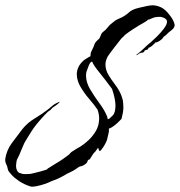

<svg xmlns="http://www.w3.org/2000/svg" viewBox="-64 -568 684 730"><path d="M52 141Q27 133 8.5 120.5Q-10 108 -20.5 96Q-31 84 -33 80L-37 64Q-40 58 -42.5 51Q-45 44 -44 36Q-39 3 -19 -24Q1 -51 21 -77Q40 -101 68.5 -118Q97 -135 121 -154Q129 -161 136.5 -167Q144 -173 153 -177L162 -181L163 -180Q157 -173 149.5 -168Q142 -163 135 -158L129 -151L118 -143L106 -131Q99 -123 91.5 -115Q84 -107 77 -98L70 -89Q62 -79 55 -67.5Q48 -56 41 -45Q37 -38 32.5 -31Q28 -24 25 -16Q21 -7 17 2.5Q13 12 9 22L0 40Q-1 45 -2 51Q-3 57 -3 62Q-3 73 1.5 81.5Q6 90 16 91Q19 93 23.5 93.5Q28 94 32 94Q39 94 44.5 93.5Q50 93 52 93Q52 93 63.5 90.5Q75 88 89.5 84Q104 80 113 77Q115 74 128.5 66Q142 58 146 55Q160 47 172.5 38.5Q185 30 198 20Q200 18 203 14.5Q206 11 209 9L228 -3Q229 -3 242 -11Q255 -19 271.5 -34Q288 -49 300.5 -70Q313 -91 313 -118Q313 -133 307 -151Q294 -170 275 -192Q256 -214 242 -238Q228 -262 228 -286Q228 -300 234.5 -313.5Q241 -327 256 -340Q260 -342 268 -347.5Q276 -353 280 -354Q280 -359 280.5 -363.5Q281 -368 284 -374Q293 -391 295 -399Q297 -407 311 -419Q315 -422 318.5 -432Q322 -442 326 -445Q340 -456 346.5 -465Q353 -474 368 -485Q377 -493 389 -497.5Q401 -502 411 -509Q423 -517 427 -521.5Q431 -526 444 -532Q451 -535 465 -538.5Q479 -542 494 -545Q509 -548 517 -548Q527 -548 540 -543.5Q553 -539 562 -531Q574 -521 585 -505.5Q596 -490 599 -478Q599 -477 599.5 -476Q600 -475 600 -473Q600 -466 595 -460Q590 -454 584 -450Q577 -445 571.5 -439Q566 -433 558 -428Q555 -421 544 -413.5Q533 -406 525 -406V-404Q521 -400 515.5 -395Q510 -390 505 -388Q504 -387 502 -387Q499 -384 499 -382V-381Q496 -380 493.5 -378.5Q491 -377 487 -377Q483 -368 477.5 -368Q472 -368 464 -364Q463 -363 460 -360.5Q457 -358 456 -358L455 -359V-360Q470 -371 483 -384Q496 -397 510 -408Q517 -414 531.5 -428Q546 -442 558.5 -458.5Q571 -475 571 -485Q571 -494 561.5 -499Q552 -504 544 -504Q525 -504 514 -498.5Q503 -493 498 -493Q496 -489 482.5 -481.5Q469 -474 464 -471Q451 -463 438 -454.5Q425 -446 412 -436Q407 -430 401 -425Q399 -424 391 -413.5Q383 -403 373 -390.5Q363 -378 355.5 -367.5Q348 -357 346 -354Q337 -338 337 -323Q337 -302 348.5 -283Q360 -264 374.5 -245Q389 -226 397 -206L403 -187Q404 -179 404.5 -173Q405 -167 405 -162Q405 -158 405 -154.5Q405 -151 404 -146Q404 -142 401.5 -131.5Q399 -121 398 -116Q382 -99 370 -90Q358 -81 350 -79V-67Q349 -62 346.5 -52Q344 -42 343 -37Q342 -32 335.5 -20Q329 -8 320 3Q317 6 316 6Q312 6 311 -1.5Q310 -9 305 -1Q299 8 297.5 9.5Q296 11 295 11.5Q294 12 290 17.5Q286 23 277 38Q270 39 269 44.5Q268 50 263 54Q251 63 247 63.5Q243 64 239.5 65Q236 66 224 75Q214 82 202.5 87Q191 92 180 99Q168 106 155.5 111.5Q143 117 129 122Q122 126 106 131.5Q90 137 74.5 140Q59 143 52 141ZM346 -114 353 -118Q354 -119 364.5 -129Q375 -139 375 -167Q375 -191 362 -230Q330 -273 311.5 -295.5Q293 -318 286 -334Q279 -333 273 -317.5Q267 -302 265 -296Q264 -292 263.5 -288.5Q263 -285 263 -281Q263 -255 279 -228Q295 -201 314 -175.5Q333 -150 343 -126Z"/></svg>

Font: Cherish
Style: Regular
Weight: 400
Designer: Robert E. Leuschke
Foundry: Robert E. Leuschke
Version: Version 1.005